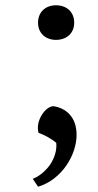

<svg xmlns="http://www.w3.org/2000/svg" viewBox="-20 -528 372 727"><path d="M124 -442C124 -403 152 -377 192 -377C233 -377 261 -403 261 -442C261 -482 233 -508 192 -508C152 -508 124 -482 124 -442ZM124 179C169 166 206 135 231 99C256 63 270 20 270 -17C270 -86 229 -119 182 -126C167 -125 151 -113 139 -94C127 -75 119 -50 126 -25C146 -18 177 -2 193 13C196 41 186 71 170 95C153 119 129 140 104 149Z"/></svg>

Font: PT Serif
Style: Regular
Weight: 400
Designer: A.Korolkova, O.Umpeleva, V.Yefimov
Foundry: ParaType Ltd
Version: Version 1.000;PS 001.000;hotconv 1.0.88;makeotf.lib2.5.64775